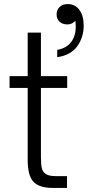

<svg xmlns="http://www.w3.org/2000/svg" viewBox="-20 -923 500 943"><path d="M239 0Q174 0 145 -29.5Q116 -59 116 -138V-491H27V-549H116V-763H181V-549H310V-491H181V-151Q181 -115 185.5 -96.5Q190 -78 205.5 -68Q221 -58 254 -58H309V0ZM261 -678Q306 -686 329 -716Q352 -746 352 -792Q352 -806 350 -821Q334 -803 311 -803Q287 -803 272.5 -816.5Q258 -830 258 -852Q258 -875 273 -889Q288 -903 313 -903Q349 -903 370 -874.5Q391 -846 391 -797Q391 -740 359.5 -696Q328 -652 261 -642Z"/></svg>

Font: Open Sauce One Light
Style: Regular
Weight: 300
Designer: Alfredo Marco Pradil
Foundry: Creative Sauce Fz LLC
Version: Version 1.477